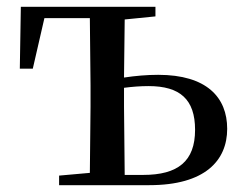

<svg xmlns="http://www.w3.org/2000/svg" viewBox="-20 -542 703 562"><path d="M153 0H417C580 0 645 -72 645 -165C645 -257 585 -323 443 -323C410 -323 376 -320 343 -315L345 -485L435 -494V-522H41L38 -341H76L110 -489H243L245 -292V-230L243 -36L153 -28ZM343 -285C366 -288 390 -290 415 -290C507 -290 551 -251 551 -162C551 -70 501 -30 399 -30H345L343 -230Z"/></svg>

Font: Source Han Serif SC Medium
Style: Regular
Weight: 500
Designer: Ryoko NISHIZUKA 西塚涼子 (kana & ideographs); Frank Grießhammer (Latin, Greek & Cyrillic); Wenlong ZHANG 张文龙 (bopomofo); San
Foundry: Adobe
Version: Version 2.003;hotconv 1.1.1;makeotfexe 2.6.0